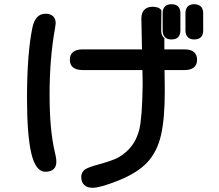

<svg xmlns="http://www.w3.org/2000/svg" viewBox="-20 -811 1040 910"><path d="M914 -528Q914 -504 899 -491.5Q884 -479 855 -479H760V-468L761 -379Q761 -248 743 -170Q725 -92 678 -41.5Q631 9 540 45Q455 79 419 79Q393 79 379 65.5Q365 52 365 27Q365 8 380 -6Q398 -19 449 -32Q493 -44 523.5 -56.5Q554 -69 582 -95Q624 -134 640 -196Q654 -254 656 -407V-424L655 -479H371Q342 -479 326.5 -491.5Q311 -504 311 -528Q311 -552 326.5 -564.5Q342 -577 371 -577H653L650 -724Q650 -750 664 -764.5Q678 -779 703 -779Q734 -779 745 -762L744 -667Q744 -641 759 -630V-577H855Q884 -577 899 -564.5Q914 -552 914 -528ZM134 -682Q148 -746 196 -746Q219 -746 231.5 -734Q244 -722 244 -701L241 -678Q215 -536 215 -362Q215 -193 240 -90Q247 -63 247 -44Q247 -21 233.5 -9Q220 3 195 3Q149 3 128.5 -84Q108 -171 108 -345Q108 -558 134 -682ZM751 -749Q751 -769 761.5 -780Q772 -791 793 -791Q814 -791 824.5 -780Q835 -769 835 -749V-667Q835 -646 824.5 -635Q814 -624 793 -624Q772 -624 761.5 -635Q751 -646 751 -667ZM859 -749Q859 -769 869.5 -780Q880 -791 900 -791Q921 -791 932 -780Q943 -769 943 -749V-667Q943 -624 900 -624Q880 -624 869.5 -635.5Q859 -647 859 -667Z"/></svg>

Font: 寒蝉全圆体 Bold
Style: Regular
Weight: 700
Designer: Warren2060
      Designed by Motoya company      

      [Varela Round]
      Joe Prince(Latin component); Avraham Cornf
Foundry: ChillType
Version: Version 3.200